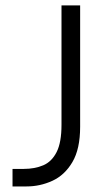

<svg xmlns="http://www.w3.org/2000/svg" viewBox="-20 -670 362 690"><path d="M25 -63H65.5Q105 -63 135.5 -76Q166 -89 183.5 -123.5Q201 -158 201 -221.5V-650.5H268V-214.5Q268 -134.5 240.2 -87.5Q212.5 -40.5 168.2 -20.2Q124 0 75.5 0H25Z"/></svg>

Font: Overused Grotesk Book
Style: Regular
Weight: 375
Version: Version 0.004